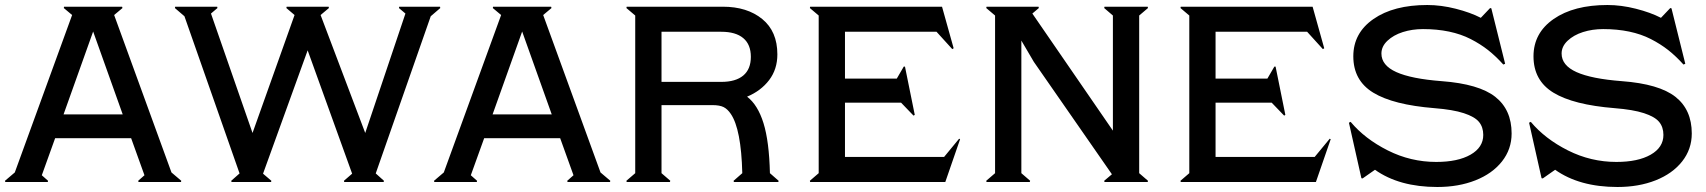

<svg xmlns="http://www.w3.org/2000/svg" viewBox="-20 -727 6815 767"><path d="M704.1 -4.9 703.1 0H533.2L532.2 -4.9L557.1 -26.9L503.9 -174.8H200.2L147 -26.9L171.9 -4.9L170.9 0H1L0 -4.9L39.1 -38.1L268.1 -667L234.9 -694.8L235.8 -700.2H467.8L469.2 -694.8L436 -667L665 -38.1ZM352.1 -601.1 233.9 -270H470.2Z M988.8 -195.8 1156.7 -667 1124 -694.8 1125 -700.2H1293L1293.9 -694.8L1260.7 -667L1439 -195.8L1599.6 -672.9L1573.7 -694.8L1574.7 -700.2H1737.8L1738.8 -694.8L1700.7 -662.1L1481 -34.2L1513.7 -4.9L1512.7 0H1355L1354 -4.9L1386.7 -33.2L1209 -525.9L1030.8 -33.2L1064 -4.9L1063 0H904.8L903.8 -4.9L937 -34.2L716.8 -662.1L678.7 -694.8L679.7 -700.2H847.7L848.6 -694.8L822.8 -672.9Z M2418 -4.9 2417 0H2247.1L2246.1 -4.9L2271 -26.9L2217.8 -174.8H1914.1L1860.8 -26.9L1885.7 -4.9L1884.8 0H1714.8L1713.9 -4.9L1752.9 -38.1L1981.9 -667L1948.7 -694.8L1949.7 -700.2H2181.6L2183.1 -694.8L2149.9 -667L2378.9 -38.1ZM2065.9 -601.1 1947.8 -270H2184.1Z M2861.3 -600.1H2622.6V-399.9H2861.3Q2918.9 -399.9 2949.2 -425.3Q2979.5 -450.7 2979.5 -500Q2979.5 -549.3 2949.2 -574.7Q2918.9 -600.1 2861.3 -600.1ZM2825.7 -307.1H2622.6V-35.2L2657.7 -4.9L2656.2 0H2483.4L2482.4 -4.9L2517.6 -35.2V-665L2482.4 -694.8L2483.4 -700.2H2867.7Q2964.8 -700.2 3025.1 -650.9Q3085.4 -601.6 3085.4 -509.8Q3085.4 -450.2 3052.5 -407Q3019.5 -363.8 2964.4 -340.8Q3007.3 -308.1 3030 -235.1Q3052.7 -162.1 3055.7 -35.2L3090.3 -4.9L3089.4 0H2911.6L2910.6 -4.9L2945.3 -35.2Q2940.9 -211.4 2899.4 -272Q2886.7 -291 2870.8 -299.1Q2855 -307.1 2825.7 -307.1Z M3811.5 -172.9 3815.4 -170.9 3756.3 0H3216.3L3215.3 -4.9L3250.5 -35.2V-665L3215.3 -694.8L3216.3 -700.2H3743.2L3789.6 -534.2L3784.2 -530.8L3721.2 -600.1H3355.5V-413.1H3562.5L3590.3 -460.9H3595.2L3634.3 -268.1L3629.4 -265.1L3579.6 -316.9H3355.5V-100.1H3751.5Z M4060.1 -564.9V-35.2L4095.2 -4.9L4093.8 0H3920.9L3919.9 -4.9L3955.1 -35.2V-665L3919.9 -694.8L3920.9 -700.2H4128.9L4129.9 -694.8L4104 -672.9L4425.8 -205.1V-665L4391.1 -694.8L4392.1 -700.2H4564.9L4565.9 -694.8L4530.8 -665V-35.2L4565.9 -4.9L4564.9 0H4392.1L4391.1 -4.9L4421.9 -30.8L4109.9 -480Z M5292 -172.9 5295.9 -170.9 5236.8 0H4696.8L4695.8 -4.9L4731 -35.2V-665L4695.8 -694.8L4696.8 -700.2H5223.6L5270 -534.2L5264.6 -530.8L5201.7 -600.1H4835.9V-413.1H5043L5070.8 -460.9H5075.7L5114.7 -268.1L5109.9 -265.1L5060.1 -316.9H4835.9V-100.1H5231.9Z M5375.5 -240.2Q5432.1 -172.4 5523.7 -126.2Q5615.2 -80.1 5717.3 -80.1Q5803.7 -80.1 5854.5 -109.1Q5905.3 -138.2 5905.3 -188Q5905.3 -219.2 5888.2 -240Q5871.1 -260.7 5827.6 -274.9Q5784.2 -289.1 5710.4 -294.9Q5545.9 -308.1 5466.1 -356.7Q5386.2 -405.3 5386.2 -502Q5386.2 -595.2 5466.8 -651.1Q5547.4 -707 5681.6 -707Q5736.8 -707 5795.4 -692.1Q5854 -677.2 5895.5 -655.8L5932.6 -694.8L5937.5 -693.8L5992.7 -472.2L5985.4 -469.2Q5955.6 -502.4 5924.6 -526.9Q5893.6 -551.3 5855 -571Q5816.4 -590.8 5768.6 -600.8Q5720.7 -610.8 5664.6 -610.8Q5621.6 -610.8 5584 -598.9Q5546.4 -586.9 5522.5 -564.2Q5498.5 -541.5 5498.5 -513.2Q5498.5 -465.8 5558.1 -439Q5617.7 -412.1 5739.3 -402.8Q5888.2 -391.6 5953.4 -340.1Q6018.6 -288.6 6018.6 -193.8Q6018.6 -130.9 5980 -82Q5941.4 -33.2 5874 -6.6Q5806.6 20 5721.7 20Q5569.8 20 5472.7 -48.8L5423.3 -14.2L5418.5 -15.1L5368.7 -236.8Z M6095.2 -240.2Q6151.9 -172.4 6243.4 -126.2Q6335 -80.1 6437 -80.1Q6523.4 -80.1 6574.2 -109.1Q6625 -138.2 6625 -188Q6625 -219.2 6607.9 -240Q6590.8 -260.7 6547.4 -274.9Q6503.9 -289.1 6430.2 -294.9Q6265.6 -308.1 6185.8 -356.7Q6106 -405.3 6106 -502Q6106 -595.2 6186.5 -651.1Q6267.1 -707 6401.4 -707Q6456.5 -707 6515.1 -692.1Q6573.7 -677.2 6615.2 -655.8L6652.3 -694.8L6657.2 -693.8L6712.4 -472.2L6705.1 -469.2Q6675.3 -502.4 6644.3 -526.9Q6613.3 -551.3 6574.7 -571Q6536.1 -590.8 6488.3 -600.8Q6440.4 -610.8 6384.3 -610.8Q6341.3 -610.8 6303.7 -598.9Q6266.1 -586.9 6242.2 -564.2Q6218.3 -541.5 6218.3 -513.2Q6218.3 -465.8 6277.8 -439Q6337.4 -412.1 6459 -402.8Q6607.9 -391.6 6673.1 -340.1Q6738.3 -288.6 6738.3 -193.8Q6738.3 -130.9 6699.7 -82Q6661.1 -33.2 6593.8 -6.6Q6526.4 20 6441.4 20Q6289.6 20 6192.4 -48.8L6143.1 -14.2L6138.2 -15.1L6088.4 -236.8Z"/></svg>

Font: Tiffany Gothic CC
Style: Regular
Weight: 400
Designer: indestructible type*
Foundry: Cowboy Collective
Version: Version 1.000